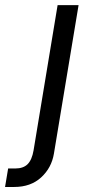

<svg xmlns="http://www.w3.org/2000/svg" viewBox="-124 -536 350 760"><path d="M104 -515.6H187L89.4 72.3Q80.1 128.4 38.8 166.3Q-2.4 204.1 -67.9 204.1H-104L-91.8 130.9H-63.5Q-31.7 130.9 -14.6 113.8Q2.4 96.7 8.8 59.6Z"/></svg>

Font: Inter Display
Style: Italic
Weight: 400
Italic angle: -9.39999°
Designer: Rasmus Andersson
Foundry: rsms
Version: Version 4.000;git-a52131595